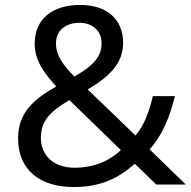

<svg xmlns="http://www.w3.org/2000/svg" viewBox="-20 -745 772 775"><path d="M304 -725C190 -725 120 -667 120 -569C120 -496 164 -444 207 -396C112 -342 53 -288 53 -186C53 -60 140 10 278 10C389 10 461 -28 524 -84L611 0H730L584 -142C634 -197 665 -271 686 -357H597C582 -294 562 -239 527 -198L334 -384C416 -432 477 -487 477 -571C477 -668 411 -725 304 -725ZM301 -653C355 -653 390 -619 390 -571C390 -517 359 -481 280 -436C232 -485 206 -522 206 -570C206 -622 245 -653 301 -653ZM260 -341 468 -139C426 -100 366 -68 281 -68C198 -68 145 -116 145 -189C145 -261 188 -298 260 -341Z"/></svg>

Font: Noto Sans Elbasan
Style: Regular
Weight: 400
Designer: Monotype Design Team
Foundry: Monotype Imaging Inc.
Version: Version 2.004